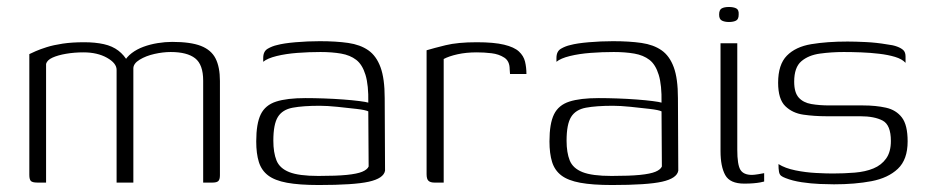

<svg xmlns="http://www.w3.org/2000/svg" viewBox="-20 -523 2649 550"><path d="M87 0Q73 0 68.5 -4.5Q64 -9 64 -22V-368Q70 -371 82.5 -376.5Q95 -382 114 -388Q133 -394 159.5 -398Q186 -402 221 -402Q253 -402 277.5 -396.5Q302 -391 319 -378Q336 -365 347 -345H335Q343 -360 357.5 -371Q372 -382 391 -389Q410 -396 431.5 -399.5Q453 -403 473 -403Q526 -403 555.5 -391.5Q585 -380 597.5 -355.5Q610 -331 610 -291V-21Q610 -9 605.5 -4.5Q601 0 589 0H562Q562 -73 562 -146Q562 -219 562 -292Q562 -338 539 -356Q516 -374 469 -374Q447 -374 422.5 -368.5Q398 -363 380 -352Q362 -341 362 -327V0H314V-323Q314 -342 286.5 -357.5Q259 -373 219 -373Q193 -373 169.5 -369Q146 -365 130.5 -358Q115 -351 112 -340V0Z M893 7Q837 7 802 0.5Q767 -6 748 -20.5Q729 -35 721.5 -59Q714 -83 714 -118Q714 -169 727 -195.5Q740 -222 771 -232Q802 -242 855 -242Q880 -242 908.5 -241Q937 -240 963.5 -238Q990 -236 1009.5 -233.5Q1029 -231 1035 -229Q1036 -279 1027 -308.5Q1018 -338 1000.5 -351.5Q983 -365 957 -369.5Q931 -374 898 -374Q865 -374 832 -371.5Q799 -369 772.5 -362.5Q746 -356 734 -346V-357Q734 -376 747 -383.5Q760 -391 774 -394Q792 -399 826.5 -402Q861 -405 896 -405Q943 -405 977.5 -400Q1012 -395 1035 -379Q1058 -363 1070 -330.5Q1082 -298 1082 -242L1083 -34Q1079 -12 1036.5 -2.5Q994 7 893 7ZM892 -19Q944 -19 973.5 -22Q1003 -25 1017.5 -31Q1032 -37 1036 -46L1035 -204Q1027 -208 1001.5 -211Q976 -214 946.5 -217Q917 -220 896 -220Q848 -220 818.5 -214.5Q789 -209 776 -188Q763 -167 763 -120Q763 -86 772 -63.5Q781 -41 808.5 -30Q836 -19 892 -19Z M1251 0H1224Q1213 0 1207.5 -5Q1202 -10 1202 -24V-379Q1222 -385 1256.5 -393.5Q1291 -402 1346 -402Q1395 -402 1424 -395Q1453 -388 1466.5 -375.5Q1480 -363 1484 -346.5Q1488 -330 1488 -311H1441L1440 -325Q1440 -348 1424.5 -358Q1409 -368 1388 -370.5Q1367 -373 1346 -373Q1315 -373 1290.5 -367.5Q1266 -362 1251 -354Z M1733 7Q1677 7 1642 0.5Q1607 -6 1588 -20.5Q1569 -35 1561.5 -59Q1554 -83 1554 -118Q1554 -169 1567 -195.5Q1580 -222 1611 -232Q1642 -242 1695 -242Q1720 -242 1748.5 -241Q1777 -240 1803.5 -238Q1830 -236 1849.5 -233.5Q1869 -231 1875 -229Q1876 -279 1867 -308.5Q1858 -338 1840.5 -351.5Q1823 -365 1797 -369.5Q1771 -374 1738 -374Q1705 -374 1672 -371.5Q1639 -369 1612.5 -362.5Q1586 -356 1574 -346V-357Q1574 -376 1587 -383.5Q1600 -391 1614 -394Q1632 -399 1666.5 -402Q1701 -405 1736 -405Q1783 -405 1817.5 -400Q1852 -395 1875 -379Q1898 -363 1910 -330.5Q1922 -298 1922 -242L1923 -34Q1919 -12 1876.5 -2.5Q1834 7 1733 7ZM1732 -19Q1784 -19 1813.5 -22Q1843 -25 1857.5 -31Q1872 -37 1876 -46L1875 -204Q1867 -208 1841.5 -211Q1816 -214 1786.5 -217Q1757 -220 1736 -220Q1688 -220 1658.5 -214.5Q1629 -209 1616 -188Q1603 -167 1603 -120Q1603 -86 1612 -63.5Q1621 -41 1648.5 -30Q1676 -19 1732 -19Z M2112 3Q2071 3 2057.5 -21.5Q2044 -46 2044 -90V-399H2092V-94Q2092 -51 2101 -36.5Q2110 -22 2134 -22Q2140 -22 2152.5 -24Q2165 -26 2169 -27V-3Q2166 -2 2158 -0.5Q2150 1 2138.5 2Q2127 3 2112 3ZM2068 -460Q2056 -460 2048 -464Q2040 -468 2040 -481Q2040 -495 2047.5 -499Q2055 -503 2068 -503Q2081 -503 2089 -499Q2097 -495 2096 -481Q2096 -468 2088.5 -464Q2081 -460 2068 -460Z M2369 5Q2354 5 2328.5 4Q2303 3 2276.5 -1Q2250 -5 2230 -13Q2222 -16 2217.5 -19.5Q2213 -23 2211.5 -31Q2210 -39 2210 -53Q2229 -41 2258.5 -35Q2288 -29 2317.5 -27.5Q2347 -26 2365 -26Q2398 -26 2428.5 -28.5Q2459 -31 2482 -40.5Q2505 -50 2518.5 -69Q2532 -88 2532 -119Q2532 -165 2508.5 -177.5Q2485 -190 2444 -190H2347Q2313 -190 2281.5 -194.5Q2250 -199 2229.5 -219Q2209 -239 2209 -286Q2209 -338 2234 -363.5Q2259 -389 2304 -396.5Q2349 -404 2408 -404Q2430 -404 2460.5 -402.5Q2491 -401 2520 -396Q2538 -394 2550 -389.5Q2562 -385 2568 -379Q2574 -373 2574 -361V-343Q2564 -354 2544 -360Q2524 -366 2498.5 -369Q2473 -372 2446.5 -373Q2420 -374 2397 -374Q2362 -374 2329 -369.5Q2296 -365 2275.5 -347.5Q2255 -330 2255 -289Q2255 -258 2268 -243.5Q2281 -229 2304 -225Q2327 -221 2356 -221H2452Q2489 -221 2518 -214.5Q2547 -208 2563.5 -186.5Q2580 -165 2580 -118Q2580 -66 2552 -39.5Q2524 -13 2476.5 -4Q2429 5 2369 5Z"/></svg>

Font: Genos Thin Light
Style: Regular
Weight: 300
Version: Version 1.010